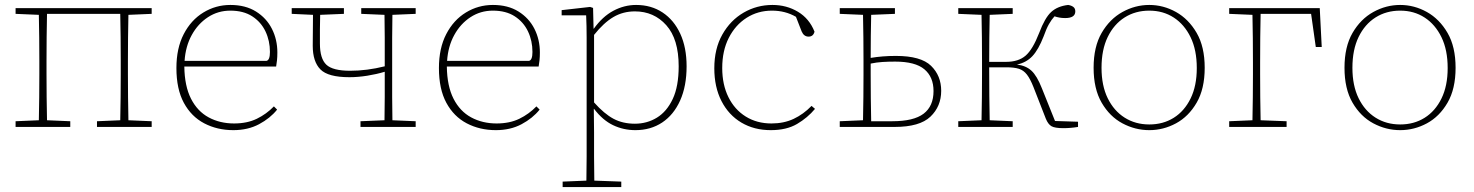

<svg xmlns="http://www.w3.org/2000/svg" viewBox="-20 -513 5959 776"><path d="M43 0V-23L137 -27Q138 -68 138.5 -120Q139 -172 139 -213V-267Q139 -308 138.5 -360.5Q138 -413 137 -453L43 -457V-480H593V-457L499 -453Q498 -413 497.5 -360.5Q497 -308 497 -267V-213Q497 -172 497.5 -120Q498 -68 499 -27L593 -23V0H372V-23L466 -27Q467 -68 467.5 -120Q468 -172 468 -213V-267Q468 -310 467.5 -363Q467 -416 466 -457H170Q169 -416 168.5 -363Q168 -310 168 -267V-213Q168 -172 168.5 -120Q169 -68 170 -27L264 -23V0Z M911 -470Q861 -470 820.5 -443.5Q780 -417 755 -371.5Q730 -326 726 -267H1057Q1071 -270 1071 -303Q1071 -348 1053 -386Q1035 -424 999.5 -447Q964 -470 911 -470ZM923 13Q858 13 805.5 -14.5Q753 -42 723 -97.5Q693 -153 693 -238Q693 -318 722.5 -375Q752 -432 802 -462.5Q852 -493 911 -493Q972 -493 1014.5 -466.5Q1057 -440 1079 -396.5Q1101 -353 1101 -301Q1101 -283 1099.5 -269Q1098 -255 1096 -244H725Q726 -165 752 -114Q778 -63 823.5 -38.5Q869 -14 926 -14Q979 -14 1018 -33Q1057 -52 1087 -83L1100 -70Q1072 -35 1027 -11Q982 13 923 13Z M1440 -457V-480H1660V-457L1566 -453Q1565 -413 1565 -360.5Q1565 -308 1565 -267V-213Q1565 -172 1565 -120Q1565 -68 1566 -27L1660 -23V0H1437V-23L1534 -27Q1535 -68 1535 -121.5Q1535 -175 1535 -221V-223Q1502 -213 1464.5 -207Q1427 -201 1392 -201Q1306 -201 1275 -232.5Q1244 -264 1244 -328Q1244 -359 1244.5 -390.5Q1245 -422 1245 -453L1159 -457V-480H1370V-457L1274 -453Q1273 -422 1273 -394.5Q1273 -367 1273 -337Q1273 -276 1299 -251.5Q1325 -227 1395 -227Q1463 -227 1535 -245V-267Q1535 -308 1535 -360.5Q1535 -413 1534 -453Z M1972 -470Q1922 -470 1881.5 -443.5Q1841 -417 1816 -371.5Q1791 -326 1787 -267H2118Q2132 -270 2132 -303Q2132 -348 2114 -386Q2096 -424 2060.5 -447Q2025 -470 1972 -470ZM1984 13Q1919 13 1866.5 -14.5Q1814 -42 1784 -97.5Q1754 -153 1754 -238Q1754 -318 1783.5 -375Q1813 -432 1863 -462.5Q1913 -493 1972 -493Q2033 -493 2075.5 -466.5Q2118 -440 2140 -396.5Q2162 -353 2162 -301Q2162 -283 2160.5 -269Q2159 -255 2157 -244H1786Q1787 -165 1813 -114Q1839 -63 1884.5 -38.5Q1930 -14 1987 -14Q2040 -14 2079 -33Q2118 -52 2148 -83L2161 -70Q2133 -35 2088 -11Q2043 13 1984 13Z M2546 -467Q2498 -467 2459 -444Q2420 -421 2381 -372V-99Q2422 -53 2459.5 -33Q2497 -13 2546 -13Q2595 -13 2635 -37.5Q2675 -62 2699 -113Q2723 -164 2723 -245Q2723 -355 2673 -411Q2623 -467 2546 -467ZM2548 13Q2500 13 2458 -7Q2416 -27 2381 -73H2380L2381 22Q2381 66 2381 120Q2381 174 2382 217L2491 221V243H2254V221L2350 217Q2351 174 2351 120Q2351 66 2351 22V-261Q2351 -311 2351 -360.5Q2351 -410 2349 -451H2250V-472L2365 -485L2377 -481L2379 -397H2380Q2415 -446 2459 -469.5Q2503 -493 2551 -493Q2612 -493 2658 -462.5Q2704 -432 2729.5 -376.5Q2755 -321 2755 -245Q2755 -165 2729 -107Q2703 -49 2656.5 -18Q2610 13 2548 13Z M3095 13Q3028 13 2976.5 -17.5Q2925 -48 2896 -104.5Q2867 -161 2867 -237Q2867 -316 2899.5 -373.5Q2932 -431 2985.5 -462Q3039 -493 3102 -493Q3159 -493 3205 -465.5Q3251 -438 3272 -385Q3267 -365 3248 -365Q3229 -365 3220 -386L3197 -445Q3154 -470 3100 -470Q3043 -470 2997.5 -441Q2952 -412 2925.5 -360Q2899 -308 2899 -238Q2899 -171 2924 -120.5Q2949 -70 2994 -42Q3039 -14 3098 -14Q3148 -14 3187.5 -32.5Q3227 -51 3260 -85L3274 -73Q3244 -37 3201.5 -12Q3159 13 3095 13Z M3499 -213Q3499 -170 3499.5 -117Q3500 -64 3501 -23H3586Q3673 -23 3713 -53.5Q3753 -84 3753 -145Q3753 -202 3716 -233Q3679 -264 3598 -264Q3570 -264 3546.5 -262.5Q3523 -261 3499 -256ZM3374 -457V-480H3597V-457L3501 -453Q3500 -416 3499.5 -368Q3499 -320 3499 -279Q3523 -283 3548 -285Q3573 -287 3601 -287Q3702 -287 3743 -247Q3784 -207 3784 -146Q3784 -83 3740.5 -41.5Q3697 0 3596 0H3374V-23L3468 -27Q3469 -68 3469.5 -120Q3470 -172 3470 -213V-267Q3470 -308 3469.5 -360.5Q3469 -413 3468 -453Z M4207 -33 4157 -161Q4144 -194 4130.5 -211.5Q4117 -229 4098 -235Q4079 -241 4047 -241H3978V-235Q3978 -180 3978.5 -124Q3979 -68 3980 -27L4073 -23V0H3853V-23L3947 -27Q3948 -68 3948.5 -120Q3949 -172 3949 -213V-267Q3949 -308 3948.5 -360.5Q3948 -413 3947 -453L3853 -457V-480H4073V-457L3980 -453Q3979 -413 3978.5 -360Q3978 -307 3978 -263H4046Q4096 -263 4125 -288Q4154 -313 4180 -380Q4203 -441 4228.5 -464.5Q4254 -488 4297 -493Q4310 -491 4318 -485Q4326 -479 4326 -467Q4326 -440 4285 -440Q4272 -440 4261.5 -442Q4251 -444 4242 -447Q4230 -434 4219.5 -415.5Q4209 -397 4198 -366Q4177 -312 4152.5 -286Q4128 -260 4090 -252Q4126 -248 4148.5 -227.5Q4171 -207 4191 -156L4244 -24L4337 -21V0Q4307 5 4278 5Q4243 5 4229.5 -3Q4216 -11 4207 -33Z M4625 13Q4568 13 4516.5 -14.5Q4465 -42 4432.5 -98Q4400 -154 4400 -239Q4400 -324 4432.5 -380Q4465 -436 4516.5 -464.5Q4568 -493 4625 -493Q4682 -493 4733 -464.5Q4784 -436 4816.5 -380Q4849 -324 4849 -239Q4849 -154 4816.5 -98Q4784 -42 4733 -14.5Q4682 13 4625 13ZM4625 -10Q4681 -10 4724 -37Q4767 -64 4792 -115Q4817 -166 4817 -238Q4817 -311 4792 -362.5Q4767 -414 4724 -442Q4681 -470 4625 -470Q4569 -470 4525.5 -442.5Q4482 -415 4457 -363.5Q4432 -312 4432 -239Q4432 -167 4457 -116Q4482 -65 4525.5 -37.5Q4569 -10 4625 -10Z M4948 -457V-480H5314L5322 -323H5298L5279 -457H5075Q5074 -416 5073.5 -362Q5073 -308 5073 -261V-213Q5073 -172 5073.5 -120Q5074 -68 5075 -27L5180 -23V0H4948V-23L5042 -27Q5043 -68 5043.5 -120Q5044 -172 5044 -213V-261Q5044 -306 5043.5 -359Q5043 -412 5042 -453Z M5639 13Q5582 13 5530.5 -14.5Q5479 -42 5446.5 -98Q5414 -154 5414 -239Q5414 -324 5446.5 -380Q5479 -436 5530.5 -464.5Q5582 -493 5639 -493Q5696 -493 5747 -464.5Q5798 -436 5830.5 -380Q5863 -324 5863 -239Q5863 -154 5830.5 -98Q5798 -42 5747 -14.5Q5696 13 5639 13ZM5639 -10Q5695 -10 5738 -37Q5781 -64 5806 -115Q5831 -166 5831 -238Q5831 -311 5806 -362.5Q5781 -414 5738 -442Q5695 -470 5639 -470Q5583 -470 5539.5 -442.5Q5496 -415 5471 -363.5Q5446 -312 5446 -239Q5446 -167 5471 -116Q5496 -65 5539.5 -37.5Q5583 -10 5639 -10Z"/></svg>

Font: Source Serif 4 SmText ExtraLight
Style: Regular
Weight: 200
Designer: Frank Grießhammer
Foundry: Adobe
Version: Version 4.005;hotconv 1.1.0;makeotfexe 2.6.0